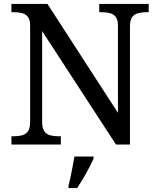

<svg xmlns="http://www.w3.org/2000/svg" viewBox="-20 -734 803 975"><path d="M38 0V-42H51Q74 -42 92.5 -47Q111 -52 122 -67.5Q133 -83 133 -114V-604Q133 -634 121.5 -648.5Q110 -663 91.5 -667.5Q73 -672 51 -672H38V-714H221L579 -161V-604Q579 -634 567.5 -648.5Q556 -663 537.5 -667.5Q519 -672 497 -672H484V-714H735V-672H722Q700 -672 681 -667Q662 -662 651 -647Q640 -632 640 -600V0H569L194 -576V-114Q194 -83 205 -67.5Q216 -52 235 -47Q254 -42 276 -42H289V0ZM328 208Q334 186 339 161Q344 136 349 110.5Q354 85 358 61H455V71Q446 92 432 119Q418 146 402 173Q386 200 372 221H328Z"/></svg>

Font: Noto Serif Sinhala
Style: Regular
Weight: 400
Designer: Jelle Bosma - Monotype Design Team
Foundry: Monotype Imaging Inc.
Version: Version 2.006